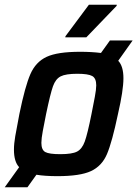

<svg xmlns="http://www.w3.org/2000/svg" viewBox="-38 -737 581 812"><path d="M462 -480Q484 -457 484 -406Q484 -355 461 -255Q436 -136 414.5 -85.5Q393 -35 347 -13.5Q301 8 205 8Q152 8 116 2L78 55H-18L43 -30Q21 -53 21 -104Q21 -129 26.5 -161Q32 -193 44 -255Q68 -372 90.5 -423.5Q113 -475 159 -496.5Q205 -518 301 -518Q349 -518 389 -513L427 -566H523ZM369 -376Q369 -406 352 -415.5Q335 -425 289 -425Q240 -425 218.5 -414Q197 -403 186 -372Q175 -341 157 -255Q149 -215 143 -183Q137 -151 137 -133Q137 -103 153.5 -94Q170 -85 217 -85Q267 -85 288 -96Q309 -107 320.5 -138.5Q332 -170 349 -255Q357 -295 363 -327Q369 -359 369 -376ZM238 -579 239 -584 338 -717H456L455 -712L327 -579Z"/></svg>

Font: Saira Semi Condensed Medium
Style: Italic
Weight: 500
Width: 4
Italic angle: -12°
Designer: Hector Gatti with collaboration of the Omnibus-Type team
Foundry: Omnibus-Type
Version: Version 1.001; ttfautohint (v1.8)